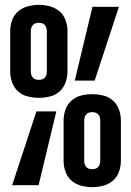

<svg xmlns="http://www.w3.org/2000/svg" viewBox="-20 -763 540 791"><path d="M140 -360Q117 -360 94.5 -365.5Q72 -371 55 -386Q38 -401 30 -423Q22 -445 22 -468V-635Q22 -658 30 -680Q38 -702 55 -716.5Q72 -731 94.5 -737Q117 -743 140 -743Q163 -743 185.5 -737Q208 -731 225 -716.5Q242 -702 250 -680Q258 -658 258 -635V-468Q258 -445 250 -423Q242 -401 225 -386Q208 -371 185.5 -365.5Q163 -360 140 -360ZM370 -431H288L361 -735H470ZM140 -434Q147 -434 153.5 -436Q160 -438 164.5 -443Q169 -448 171 -454.5Q173 -461 173 -468V-635Q173 -642 171 -648.5Q169 -655 164.5 -660Q160 -665 153.5 -667Q147 -669 140 -669Q133 -669 126.5 -667Q120 -665 115.5 -660Q111 -655 109 -648.5Q107 -642 107 -635V-468Q107 -461 109 -454.5Q111 -448 115.5 -443Q120 -438 126.5 -436Q133 -434 140 -434ZM360 8Q337 8 314.5 2Q292 -4 275 -18.5Q258 -33 250 -55Q242 -77 242 -100V-267Q242 -290 250 -312Q258 -334 275 -349Q292 -364 314.5 -369.5Q337 -375 360 -375Q383 -375 405.5 -369.5Q428 -364 445 -349Q462 -334 470 -312Q478 -290 478 -267V-100Q478 -77 470 -55Q462 -33 445 -18.5Q428 -4 405.5 2Q383 8 360 8ZM30 0 130 -304H212L139 0ZM360 -66Q367 -66 373.5 -68Q380 -70 384.5 -75Q389 -80 391 -86.5Q393 -93 393 -100V-267Q393 -274 391 -280.5Q389 -287 384.5 -292Q380 -297 373.5 -299Q367 -301 360 -301Q353 -301 346.5 -299Q340 -297 335.5 -292Q331 -287 329 -280.5Q327 -274 327 -267V-100Q327 -93 329 -86.5Q331 -80 335.5 -75Q340 -70 346.5 -68Q353 -66 360 -66Z"/></svg>

Font: Iosevka Term Semibold
Style: Regular
Weight: 600
Monospace: yes
Designer: Belleve Invis
Foundry: Belleve Invis
Version: Version 31.4.0